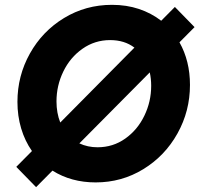

<svg xmlns="http://www.w3.org/2000/svg" viewBox="-20 -748 826 795"><path d="M197.3 -41.5 129.4 26.9 47.4 -57.1 112.3 -122.6Q83 -164.6 67.6 -216.3Q52.2 -268.1 52.2 -326.2Q52.2 -434.1 103.8 -526.4Q155.3 -618.7 245.1 -673.3Q335 -728 443.8 -728Q503.9 -728 555.2 -710.9Q606.4 -693.8 647.5 -662.1L704.1 -719.2L785.6 -635.7L723.1 -572.8Q766.6 -495.6 766.6 -396.5Q766.6 -288.1 714.8 -195.3Q663.1 -102.5 573.5 -47.6Q483.9 7.3 376 7.3Q274.9 7.3 197.3 -41.5ZM606 -392.6Q606 -421.9 600.1 -448.2L308.6 -154.3Q343.3 -138.2 383.8 -138.2Q447.8 -138.2 498.5 -174.1Q549.3 -210 577.6 -268.6Q606 -327.1 606 -392.6ZM229.5 -240.7 536.6 -550.8Q495.6 -582 436 -582Q372.6 -582 321.5 -546.1Q270.5 -510.3 242.2 -451.9Q213.9 -393.6 213.9 -328.1Q213.9 -280.3 229.5 -240.7Z"/></svg>

Font: Reddit Sans Vanilla ExtraBold
Style: Italic
Weight: 800
Italic angle: -11.25°
Designer: Stephen Hutchings
Version: Version 1.013